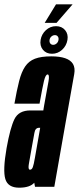

<svg xmlns="http://www.w3.org/2000/svg" viewBox="-40 -867 366 891"><path d="M122.5 0 119 -19Q98.5 4 49 4Q-3 4 -15.2 -36Q-27.5 -76 -9.5 -179.5Q7.5 -274.5 27.2 -314.5Q47 -354.5 101 -354.5H161L164.5 -376Q179 -456.5 185 -489Q190 -517.5 183 -521Q182 -521.5 181 -521.5Q171.5 -521.5 164.2 -491.8Q157 -462 143.5 -386H27Q38 -448.5 48.8 -490.8Q59.5 -533 76.5 -558.2Q93.5 -583.5 122.2 -594.5Q151 -605.5 198 -605.5Q277 -605.5 298.5 -570.5Q309.5 -552 304.5 -523.5Q290 -441.5 266.5 -309.5L212 0ZM121.5 -131.5 146.5 -274H141.5Q123.5 -274 119.8 -250.8Q116 -227.5 107 -180.5Q99 -134 94 -106.5Q90 -83.5 96.5 -80Q98 -79.5 99.5 -79.5Q108 -79.5 112.5 -92Q117 -104.5 121.5 -132ZM201.5 -617.5Q174.5 -617.5 159.2 -636Q144 -654.5 148.5 -682Q153 -708.5 173 -727Q193 -745.5 220 -745.5Q247 -745.5 262.2 -727Q277.5 -708.5 273 -682Q268.5 -654.5 248.2 -636Q228 -617.5 201.5 -617.5ZM207 -659Q215.5 -659 222.8 -665.5Q230 -672 231.5 -682Q233 -691.5 228.2 -697.8Q223.5 -704 215 -704Q206 -704 198.8 -697.8Q191.5 -691.5 190 -682Q188.5 -672 193.2 -665.5Q198 -659 207 -659ZM167.5 -761 220 -847H297L222.5 -761Z"/></svg>

Font: Anybody UltraCondensed SemiBold
Style: Italic
Weight: 600
Width: 1
Italic angle: -10°
Designer: Tyler Finck
Foundry: Etcetera Type Company
Version: Version 1.010; ttfautohint (v1.8.3) -l 8 -r 50 -G 200 -x 14 